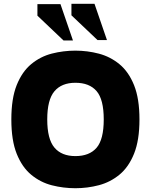

<svg xmlns="http://www.w3.org/2000/svg" viewBox="-20 -986 798 1016"><path d="M379 10Q315 10 254.5 -5.5Q194 -21 145.5 -61Q97 -101 68.5 -172Q40 -243 40 -354Q40 -465 68.5 -536Q97 -607 145.5 -647Q194 -687 254.5 -702.5Q315 -718 379 -718Q443 -718 503.5 -702Q564 -686 612.5 -646Q661 -606 689.5 -535Q718 -464 718 -354Q718 -244 689.5 -173Q661 -102 612.5 -62Q564 -22 503.5 -6Q443 10 379 10ZM379 -160Q453 -160 491 -204Q529 -248 529 -354Q529 -460 491 -504Q453 -548 379 -548Q306 -548 268 -503Q230 -458 230 -354Q230 -250 268 -205Q306 -160 379 -160ZM366 -772 300 -964H178V-903L316 -772ZM546 -774 480 -966H358V-905L496 -774Z"/></svg>

Font: Rowdies
Style: Regular
Weight: 400
Designer: Jaikishan Patel
Version: Version 1.000; ttfautohint (v1.8.3)